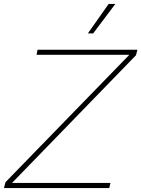

<svg xmlns="http://www.w3.org/2000/svg" viewBox="-54 -957 719 977"><path d="M499 -937H533L420 -787H393ZM508 -26 502 0H-34L-26 -30L604 -678H132L137 -704H645L638 -676L7 -26Z"/></svg>

Font: Prodigy Sans ExtraLight
Style: Italic
Weight: 200
Italic angle: -13°
Designer: Wei Huang
Foundry: Wei Huang
Version: Version 1.003; ttfautohint (v1.8.3)